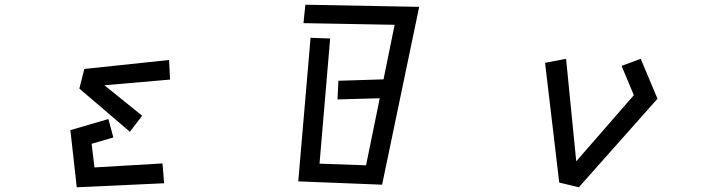

<svg xmlns="http://www.w3.org/2000/svg" viewBox="-20 -767 3040 813"><path d="M337 -475 696 -513 700 -430 422 -406 582 -277 530 -209 316 -392ZM278 -216 439 -263 460 -185 368 -158 380 -58 668 -75 675 9 305 26Z M1295 -607 1378 -604 1333 -74 1530 -67 1588 -351 1409 -346 1413 -425 1604 -431 1651 -662 1265 -669 1273 -747 1755 -738 1598 15 1243 1Z M2288 -501 2377 -518 2420 -84 2664 -364 2612 -488 2693 -518 2764 -349 2431 26 2348 6Z"/></svg>

Font: Stick
Style: Regular
Weight: 400
Designer: Fontworks Inc.
Foundry: Fontworks Inc.
Version: Version 1.100